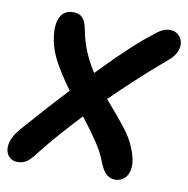

<svg xmlns="http://www.w3.org/2000/svg" viewBox="-80 -789 861 878"><g transform="rotate(10 350.0 -350.5)"><path d="M57 8Q37 8 22.5 -3.5Q8 -15 3.5 -35.5Q-1 -56 8 -83Q17 -110 43 -140Q86 -189 132 -240.5Q178 -292 225.5 -342.5Q273 -393 319.5 -441Q366 -489 409.5 -532Q453 -575 491.5 -610Q530 -645 562 -669Q589 -692 606 -700Q623 -708 641 -708Q662 -708 677.5 -695.5Q693 -683 698 -662.5Q703 -642 693 -617.5Q683 -593 654 -569Q611 -533 559.5 -486.5Q508 -440 453 -387.5Q398 -335 342.5 -277Q287 -219 234.5 -160Q182 -101 136 -42Q114 -13 97 -2.5Q80 8 57 8ZM511 10Q489 10 471.5 -4Q454 -18 438 -58Q423 -101 389.5 -150Q356 -199 315 -251.5Q274 -304 234 -358Q194 -412 164 -465Q134 -518 125 -567Q116 -615 121.5 -647Q127 -679 144.5 -695Q162 -711 190 -711Q219 -711 234 -695Q249 -679 256 -641Q269 -572 297.5 -515Q326 -458 363.5 -408Q401 -358 439.5 -314Q478 -270 510 -228.5Q542 -187 558 -146Q579 -95 576.5 -60.5Q574 -26 555.5 -8Q537 10 511 10Z"/></g></svg>

Font: Shantell Sans SemiBold
Style: Italic
Weight: 600
Italic angle: -11°
Designer: Stephen Nixon, Anya Danilova, Shantell Martin
Foundry: Arrow Type
Version: Version 1.011;[c5ecc13dd]